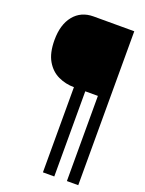

<svg xmlns="http://www.w3.org/2000/svg" viewBox="-177 -852 866 1144"><g transform="rotate(20 256.0 -280.0)"><path d="M245 208V-332Q192 -332 145 -354Q98 -376 69 -425.5Q40 -475 40 -557Q40 -655 86 -711.5Q132 -768 211 -768H469V208H397V-332H317V208Z"/></g></svg>

Font: Hasubi Mono
Style: Regular
Weight: 400
Designer: Eli Heuer
Foundry: Eli Heuer
Version: Version 1.000